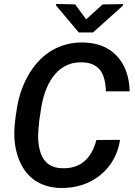

<svg xmlns="http://www.w3.org/2000/svg" viewBox="-20 -934 678 964"><path d="M583 -231.9Q564.9 -120.6 482.9 -54.4Q400.9 11.7 283.2 9.8Q215.3 8.3 164.3 -22.5Q113.3 -53.2 84.5 -112.1Q55.7 -170.9 52.2 -245.1Q49.3 -300.8 65.9 -396.7Q82.5 -492.7 129.6 -568.8Q176.8 -645 245.4 -683.6Q314 -722.2 397.9 -720.7Q503.9 -718.8 565.7 -654.1Q627.4 -589.4 631.3 -475.6H511.7Q509.3 -551.8 479.7 -585.7Q450.2 -619.6 392.1 -621.1Q312.5 -623.5 258.8 -564Q205.1 -504.4 186.5 -390.6L176.8 -325.7L172.4 -275.9Q168.5 -225.6 179.4 -181.4Q190.4 -137.2 218.3 -114Q246.1 -90.8 289.1 -89.4Q425.3 -84 463.9 -231ZM412.6 -836.9 495.1 -911.6 597.2 -913.6V-905.8L446.8 -771H375.5L261.7 -906.2V-914.1L357.4 -912.1Z"/></svg>

Font: Roboto Medium
Style: Italic
Weight: 500
Italic angle: -12°
Designer: Google
Version: Version 2.134; 2016